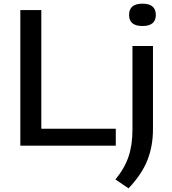

<svg xmlns="http://www.w3.org/2000/svg" viewBox="-20 -795 938 1048"><path d="M91 0V-740H205.5V-92.5H612V0ZM681.5 233 610 184.5Q659.5 125 681.2 61Q703 -3 703 -86V-544H815V-90Q815 3 784.2 80.2Q753.5 157.5 681.5 233ZM757.5 -653Q684.5 -653 684.5 -713.5Q684.5 -775 757.5 -775Q830.5 -775 830.5 -713.5Q830.5 -653 757.5 -653Z"/></svg>

Font: Encode Sans Exp Md
Style: Regular
Weight: 500
Width: 7
Designer: Multiple Designers
Foundry: Impallari Type
Version: Version 3.002; ttfautohint (v1.8.3) -l 8 -r 50 -G 200 -x 14 